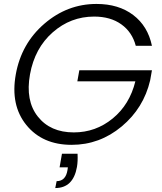

<svg xmlns="http://www.w3.org/2000/svg" viewBox="-20 -727 822 973"><path d="M294 52H373Q375 90 370 119Q351 226 260 226L267 191Q313 191 322 135L324 121H282ZM469 -707Q581 -707 655 -651Q729 -595 750 -495H668Q650 -564 595 -603.5Q540 -643 457 -643Q338 -643 247 -563Q156 -483 132 -350Q108 -217 171.5 -136.5Q235 -56 354 -56Q465 -56 551 -126.5Q637 -197 666 -315H372L382 -371H750L741 -320Q708 -179 596.5 -86Q485 7 343 7Q195 7 113.5 -93.5Q32 -194 60 -350Q88 -506 204.5 -606.5Q321 -707 469 -707Z"/></svg>

Font: Poppins Light
Style: Italic
Weight: 300
Italic angle: -10°
Designer: Ninad Kale (Devanagari), Jonny Pinhorn (Latin)
Foundry: Indian Type Foundry
Version: Version 3.200;PS 1.000;hotconv 16.6.54;makeotf.lib2.5.65590